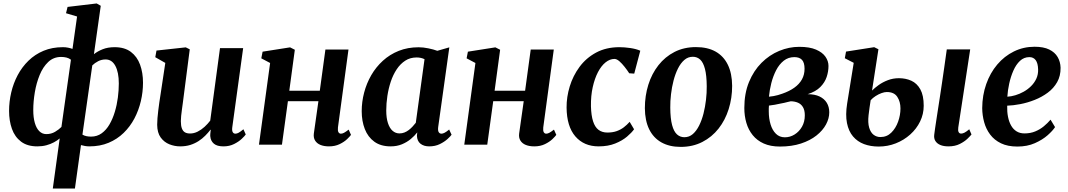

<svg xmlns="http://www.w3.org/2000/svg" viewBox="-20 -837 6180 1111"><path d="M285.5 254 325.5 -36Q311.5 -24 292 -13.5Q272.5 -3 248.5 3.5Q224.5 10 196 10Q138 10 101.8 -17.5Q65.5 -45 49 -91.5Q32.5 -138 32.5 -195Q32.5 -249 45 -302.2Q57.5 -355.5 82.5 -402.5Q107.5 -449.5 145 -486Q182.5 -522.5 232.2 -543.2Q282 -564 344 -564Q359.5 -564 373.5 -561.2Q387.5 -558.5 399.5 -554L426 -741.5L362 -760.5L371 -797L539.5 -817L563 -803.5L523.5 -523.5Q544 -540 574 -552Q604 -564 643 -564Q701 -564 737.2 -536.8Q773.5 -509.5 790.5 -462.8Q807.5 -416 807.5 -358.5Q807.5 -305 795 -251.8Q782.5 -198.5 757.8 -151.5Q733 -104.5 695.5 -68Q658 -31.5 608.5 -10.8Q559 10 497 10Q484 10 471.8 7.8Q459.5 5.5 448.5 2.5L413.5 254ZM335.5 -102.5 390.5 -491.5Q379 -500.5 364.5 -504Q350 -507.5 333.5 -507.5Q290 -507.5 259.2 -478.5Q228.5 -449.5 209.5 -403Q190.5 -356.5 181.5 -303Q172.5 -249.5 172.5 -200Q172.5 -157 181.5 -125.8Q190.5 -94.5 207.5 -77.8Q224.5 -61 248 -61Q276 -61 298.5 -74.2Q321 -87.5 335.5 -102.5ZM514 -458.5 457 -58Q468 -51.5 480.5 -49Q493 -46.5 507 -46.5Q542 -46.5 568.5 -65.8Q595 -85 613.8 -117.5Q632.5 -150 644.5 -190Q656.5 -230 662 -272.5Q667.5 -315 667.5 -354Q667.5 -418.5 647.5 -455.8Q627.5 -493 591 -493Q568 -493 548 -482.8Q528 -472.5 514 -458.5Z M1022.5 10Q990.5 10 960.2 -2Q930 -14 910 -41.2Q890 -68.5 889.5 -115Q889.5 -132.5 891.2 -153.5Q893 -174.5 895.8 -197.8Q898.5 -221 902 -244.8Q905.5 -268.5 909 -290.5L936.5 -473L878.5 -506L885.5 -544.5L1055 -563L1078 -551.5L1044 -288.5Q1041.5 -267 1038.5 -245.5Q1035.5 -224 1032.8 -203.8Q1030 -183.5 1028.2 -166.2Q1026.5 -149 1026.5 -136Q1026.5 -109.5 1032.5 -93.8Q1038.5 -78 1050.2 -71.2Q1062 -64.5 1080 -64.5Q1102 -64.5 1123.5 -75.2Q1145 -86 1163.8 -103.2Q1182.5 -120.5 1196.5 -139L1253 -558.5H1387L1324 -100Q1321.5 -81 1326.8 -72.2Q1332 -63.5 1342 -63.5Q1351 -63.5 1361 -69Q1371 -74.5 1388.5 -89L1402 -59Q1396.5 -50.5 1379.2 -34Q1362 -17.5 1334.8 -3.8Q1307.5 10 1273 10Q1236 10 1217.8 -5.5Q1199.5 -21 1197 -46.5Q1196.5 -49.5 1196.5 -54Q1196.5 -58.5 1197 -63.8Q1197.5 -69 1198.2 -74.8Q1199 -80.5 1199.5 -85.5L1198 -86.5Q1184.5 -69 1167.5 -51.8Q1150.5 -34.5 1128.8 -20.5Q1107 -6.5 1080.8 1.8Q1054.5 10 1022.5 10Z M1935.5 -99.5Q1933.5 -80.5 1938.5 -72Q1943.5 -63.5 1952.5 -63.5Q1961 -63.5 1970.5 -68.5Q1980 -73.5 1997.5 -87L2011 -56.5Q2005.5 -48.5 1988.8 -32.2Q1972 -16 1945.2 -3Q1918.5 10 1883.5 10Q1855 10 1834.2 1.5Q1813.5 -7 1803.2 -23.8Q1793 -40.5 1796 -64L1822.5 -251.5H1646L1611.5 0H1478.5L1543 -472.5L1492 -499.5L1499.5 -538L1658.5 -563L1686 -549L1654 -312H1830.5L1863 -550.5H1996.5Z M2515.5 -101.5Q2513 -80.5 2518.8 -72Q2524.5 -63.5 2534.5 -63.5Q2542.5 -63.5 2553 -69Q2563.5 -74.5 2579 -87.5L2593 -57.5Q2587.5 -49 2569.8 -32.8Q2552 -16.5 2525 -3.2Q2498 10 2463.5 10Q2432.5 10 2413 -5.5Q2393.5 -21 2392.5 -52L2394.5 -71Q2379 -51 2356.8 -32.5Q2334.5 -14 2305.5 -2Q2276.5 10 2240.5 10Q2183.5 10 2146.2 -17Q2109 -44 2091 -90.2Q2073 -136.5 2073 -193.5Q2073 -247.5 2087 -301Q2101 -354.5 2128.2 -401.8Q2155.5 -449 2195.5 -485.5Q2235.5 -522 2287.5 -542.8Q2339.5 -563.5 2402.5 -563.5Q2429 -563.5 2459.2 -557.2Q2489.5 -551 2510.5 -543L2580 -563ZM2436.5 -494.5Q2426.5 -499.5 2415 -502Q2403.5 -504.5 2390.5 -504.5Q2353.5 -504.5 2325 -486Q2296.5 -467.5 2275.5 -436Q2254.5 -404.5 2241.2 -364.5Q2228 -324.5 2221.5 -281.5Q2215 -238.5 2215 -197.5Q2215 -154.5 2224.8 -124.8Q2234.5 -95 2251.8 -80Q2269 -65 2291.5 -65Q2306.5 -65 2320 -70.2Q2333.5 -75.5 2345.2 -84.5Q2357 -93.5 2367.2 -104.5Q2377.5 -115.5 2386 -126.5Z M3123.5 -99.5Q3121.5 -80.5 3126.5 -72Q3131.5 -63.5 3140.5 -63.5Q3149 -63.5 3158.5 -68.5Q3168 -73.5 3185.5 -87L3199 -56.5Q3193.5 -48.5 3176.8 -32.2Q3160 -16 3133.2 -3Q3106.5 10 3071.5 10Q3043 10 3022.2 1.5Q3001.5 -7 2991.2 -23.8Q2981 -40.5 2984 -64L3010.5 -251.5H2834L2799.5 0H2666.5L2731 -472.5L2680 -499.5L2687.5 -538L2846.5 -563L2874 -549L2842 -312H3018.5L3051 -550.5H3184.5Z M3444 10Q3359 10 3309.2 -47.8Q3259.5 -105.5 3258.5 -214.5Q3258 -275.5 3276.8 -337Q3295.5 -398.5 3333.5 -450Q3371.5 -501.5 3429.5 -532.8Q3487.5 -564 3564.5 -564Q3593.5 -564 3627.5 -559Q3661.5 -554 3685 -543.5L3650 -411L3621 -413Q3609.5 -431 3594.2 -450.2Q3579 -469.5 3563.8 -482.8Q3548.5 -496 3535.5 -496Q3509 -496 3484.2 -476.2Q3459.5 -456.5 3440.2 -419.8Q3421 -383 3409.8 -332.8Q3398.5 -282.5 3399.5 -221.5Q3401 -168.5 3411.8 -135Q3422.5 -101.5 3443.2 -85.8Q3464 -70 3494.5 -70Q3525 -70 3548.2 -78.2Q3571.5 -86.5 3589.8 -100.5Q3608 -114.5 3623.5 -132L3649 -89Q3635.5 -69.5 3608 -46.2Q3580.5 -23 3539.5 -6.5Q3498.5 10 3444 10Z M4007 -564.5Q4074.5 -564.5 4120.8 -538.5Q4167 -512.5 4191.5 -462.5Q4216 -412.5 4216.5 -340Q4216.5 -269.5 4196.5 -205.8Q4176.5 -142 4138 -93Q4099.5 -44 4044 -15.5Q3988.5 13 3919 13Q3853.5 13 3807 -13.2Q3760.5 -39.5 3736.2 -89.5Q3712 -139.5 3711.5 -211Q3711.5 -282.5 3731.5 -346.5Q3751.5 -410.5 3790 -459.5Q3828.5 -508.5 3883.2 -536.5Q3938 -564.5 4007 -564.5ZM3989 -508.5Q3961 -508.5 3939.8 -490Q3918.5 -471.5 3903 -440.5Q3887.5 -409.5 3877.5 -371Q3867.5 -332.5 3862.8 -292Q3858 -251.5 3858.5 -214Q3859 -151 3869 -113.5Q3879 -76 3897.2 -59.5Q3915.5 -43 3940 -43Q3968 -43 3989 -61.2Q4010 -79.5 4025.5 -110.5Q4041 -141.5 4050.8 -180Q4060.5 -218.5 4065.2 -259.2Q4070 -300 4069.5 -338Q4069 -401 4059.2 -438.2Q4049.5 -475.5 4031.8 -492Q4014 -508.5 3989 -508.5Z M4493 11Q4438.5 11 4399.5 -6.5Q4360.5 -24 4335.5 -55Q4310.5 -86 4298.8 -126.2Q4287 -166.5 4287 -212Q4287 -296.5 4314 -362.2Q4341 -428 4386.5 -473.5Q4432 -519 4488.8 -542.5Q4545.5 -566 4605 -566Q4664.5 -566 4701.8 -550Q4739 -534 4756.5 -508.8Q4774 -483.5 4774 -455.5Q4774 -423.5 4763.5 -391.8Q4753 -360 4726.8 -333.5Q4700.5 -307 4653.5 -292Q4694.5 -292 4722.2 -278.8Q4750 -265.5 4764.2 -242Q4778.5 -218.5 4778.5 -187Q4778.5 -152 4759.8 -117Q4741 -82 4704.5 -53Q4668 -24 4614.8 -6.5Q4561.5 11 4493 11ZM4521.5 -42.5Q4552 -42.5 4578.2 -59Q4604.5 -75.5 4620.8 -104Q4637 -132.5 4637 -169.5Q4637 -199.5 4626.2 -217.2Q4615.5 -235 4597.2 -242.8Q4579 -250.5 4556 -251Q4548 -249.5 4538.5 -247Q4529 -244.5 4518.2 -242Q4507.5 -239.5 4495.5 -237.5Q4480 -234 4463.8 -231Q4447.5 -228 4429.5 -226Q4428.5 -217.5 4428.5 -209Q4428.5 -200.5 4428.5 -192Q4428.5 -151.5 4438.8 -117.5Q4449 -83.5 4469.8 -63Q4490.5 -42.5 4521.5 -42.5ZM4429.5 -277.5Q4443.5 -278.5 4456.2 -281Q4469 -283.5 4481.5 -286.8Q4494 -290 4507 -295Q4547.5 -309 4576.2 -329.5Q4605 -350 4620.2 -377.2Q4635.5 -404.5 4635.5 -439Q4635.5 -474.5 4620.8 -490.5Q4606 -506.5 4576.5 -506.5Q4541.5 -506.5 4515.2 -485.8Q4489 -465 4471.2 -430.8Q4453.5 -396.5 4443.2 -356.2Q4433 -316 4429.5 -277.5Z M5468.5 10Q5440 10 5420.8 1.8Q5401.5 -6.5 5392.2 -21.8Q5383 -37 5386 -58.5Q5387.5 -73 5390.8 -94Q5394 -115 5398 -142Q5402 -169 5407.2 -201.8Q5412.5 -234.5 5418.2 -272.8Q5424 -311 5430.5 -354.8Q5437 -398.5 5444 -447.8Q5451 -497 5458.5 -551H5594L5525 -99.5Q5522.5 -81.5 5527 -72.8Q5531.5 -64 5541.5 -64Q5550.5 -64 5561.2 -69.5Q5572 -75 5588.5 -89L5601.5 -59Q5595.5 -51 5578.5 -34.5Q5561.5 -18 5533.8 -4Q5506 10 5468.5 10ZM5064.5 11Q5017.5 11 4979.5 -3.2Q4941.5 -17.5 4916 -47.5Q4890.5 -77.5 4881 -124.8Q4871.5 -172 4882 -238L4920 -473.5L4868.5 -500L4875.5 -538.5L5038.5 -564L5063 -552L5026 -313Q5041 -328 5064.2 -344.8Q5087.5 -361.5 5117.5 -373Q5147.5 -384.5 5181.5 -384.5Q5221 -384.5 5253.5 -369.8Q5286 -355 5305.5 -320Q5325 -285 5325 -225Q5325 -177 5304.2 -134.2Q5283.5 -91.5 5247 -58.8Q5210.5 -26 5163.5 -7.5Q5116.5 11 5064.5 11ZM5074.5 -44Q5111.5 -44 5137.2 -69.2Q5163 -94.5 5176.8 -132.8Q5190.5 -171 5190.5 -209.5Q5190.5 -248.5 5172.2 -276.5Q5154 -304.5 5111.5 -304.5Q5098 -304.5 5080.8 -298.2Q5063.5 -292 5046.8 -281.2Q5030 -270.5 5018 -257Q5014.5 -235.5 5011.5 -214Q5008.5 -192.5 5006 -171Q5001 -126.5 5009.5 -98.2Q5018 -70 5035.2 -57Q5052.5 -44 5074.5 -44Z M6085 -101.5Q6071.5 -80.5 6041.8 -54.2Q6012 -28 5968 -8.5Q5924 11 5867 11Q5811 11 5772.2 -7.8Q5733.5 -26.5 5709.5 -58.5Q5685.5 -90.5 5674.8 -130Q5664 -169.5 5663.5 -211Q5664 -286 5686.8 -350.5Q5709.5 -415 5750.5 -463.5Q5791.5 -512 5846.8 -539.2Q5902 -566.5 5966.5 -566.5Q6018.5 -566.5 6051.2 -550.5Q6084 -534.5 6100 -507Q6116 -479.5 6117 -445Q6117.5 -397.5 6097.2 -361.8Q6077 -326 6042.5 -300.5Q6008 -275 5966.8 -258.8Q5925.5 -242.5 5884 -234.5Q5842.5 -226.5 5808 -225.5Q5807 -190.5 5812.8 -161.2Q5818.5 -132 5830.8 -110.5Q5843 -89 5862.2 -77Q5881.5 -65 5908 -65Q5942.5 -65 5970.2 -76.5Q5998 -88 6020 -106.2Q6042 -124.5 6059 -144.5ZM5936.5 -506.5Q5905 -506.5 5882 -484.8Q5859 -463 5843.8 -428.2Q5828.5 -393.5 5819.8 -353.5Q5811 -313.5 5809 -277.5Q5830.5 -278.5 5855 -285.8Q5879.5 -293 5903.2 -306.2Q5927 -319.5 5946.2 -338.5Q5965.5 -357.5 5976.8 -382Q5988 -406.5 5987 -436Q5986 -471.5 5973 -489Q5960 -506.5 5936.5 -506.5Z"/></svg>

Font: Merriweather 28pt
Style: Bold Italic
Weight: 700
Italic angle: -7.8°
Version: Version 2.101